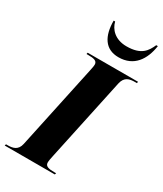

<svg xmlns="http://www.w3.org/2000/svg" viewBox="-274 -1039 955 1125"><g transform="rotate(30 204.0 -476.5)"><path d="M277 -781C381 -781 431 -857 445 -953H434C413 -905 385 -860 286 -860C207 -860 167 -907 156 -953H146C146 -849 186 -781 277 -781ZM-41 0H298L301 -10H289C253 -10 227 -14 227 -40C227 -52 230 -66 235 -90L354 -648C365 -697 397 -704 435 -704H447L449 -714H108L106 -704H117C154 -704 179 -700 179 -674C179 -669 178 -658 173 -636L51 -64C41 -17 8 -10 -27 -10H-38Z"/></g></svg>

Font: Noto Serif Display Condensed Black
Style: Italic
Weight: 900
Width: 3
Italic angle: -12°
Designer: Monotype Design Team
Foundry: Monotype Imaging Inc.
Version: Version 2.009